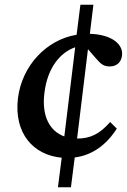

<svg xmlns="http://www.w3.org/2000/svg" viewBox="-20 -659 537 812"><path d="M225 133H280L296 7C367 -2 428 -43 474 -115L446 -143C401 -92 362 -73 306 -73L352 -451L385 -413C408 -386 420 -378 445 -378C473 -378 493 -396 496 -424C502 -471 454 -513 360 -516L375 -639H320L304 -512C176 -491 73 -381 56 -244C38 -95 121 -3 241 8ZM168 -267C181 -374 236 -438 298 -459L252 -82C191 -104 155 -167 168 -267Z"/></svg>

Font: TPK Tissa Web Medium
Style: Italic
Weight: 500
Italic angle: -7°
Designer: Jacques Le Bailly, Suppakit Chalermlarp | Katatrad Co.,Ltd.
Foundry: Jacques Le Bailly, Cadson Demak Co.,Ltd.
Version: Version 5.000;Glyphs 3.1.2 (3151)